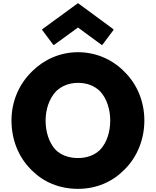

<svg xmlns="http://www.w3.org/2000/svg" viewBox="-20 -1179 992 1221"><path d="M270 -413C270 -482 292 -551 337 -599C371 -631 417 -652 476 -652C535 -652 580 -633 615 -600C659 -554 681 -483 681 -413C681 -343 661 -273 616 -226C583 -194 537 -174 476 -174C414 -174 367 -194 334 -226C290 -273 270 -343 270 -413ZM53 -413C53 -290 98 -181 175 -103L176 -102L183 -95C256 -22 357 22 476 22C592 22 693 -22 767 -96L774 -103C851 -180 898 -290 898 -413C898 -535 851 -643 774 -720L767 -727C692 -802 589 -847 476 -847C364 -847 262 -802 186 -727L185 -726L178 -719C101 -642 53 -534 53 -413ZM254 -997 247 -990 315 -899 322 -892 476 -1004 628 -892 635 -899 703 -990 696 -997 476 -1159Z"/></svg>

Font: Hussar Woodtype
Style: Blk
Weight: 900
Foundry: Cannot Into Space Fonts
Version: Version 1.07